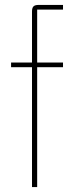

<svg xmlns="http://www.w3.org/2000/svg" viewBox="-20 -760 298 780"><path d="M110 -487H25V-506H110V-713Q110 -728 116 -734Q122 -740 137 -740H236V-721H131V-506H236V-487H131V0H110Z"/></svg>

Font: IBM Plex Sans Cond Thin
Style: Regular
Weight: 100
Width: 3
Designer: Mike Abbink, Paul van der Laan, Pieter van Rosmalen
Foundry: Bold Monday
Version: Version 1.3